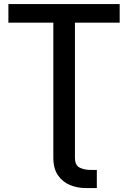

<svg xmlns="http://www.w3.org/2000/svg" viewBox="-20 -748 648 972"><path d="M22.5 -633.3V-727.5H585.9V-633.3H359.4V50.3Q359.4 89.4 384.3 101.1Q409.2 112.8 441.4 112.3H470.2V204.1H414.1Q371.6 204.1 334.2 188.7Q296.9 173.3 273.4 139.4Q250 105.5 250 50.8V-633.3Z"/></svg>

Font: Inter Tight Medium
Style: Regular
Weight: 500
Designer: Rasmus Andersson
Foundry: rsms
Version: Version 3.004; ttfautohint (v1.8.4.7-5d5b)